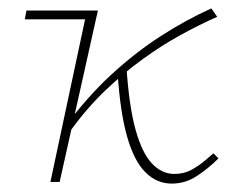

<svg xmlns="http://www.w3.org/2000/svg" viewBox="-20 -433 556 457"><path d="M147 -121 134 -130Q187 -202 244.5 -255Q302 -308 362.5 -347Q423 -386 483 -413L497 -393Q454 -374 409.5 -349.5Q365 -325 320 -292.5Q275 -260 231 -218Q187 -176 147 -121ZM100 0 187 -408H213L122 0ZM39 -387 43 -408H213L193 -387ZM389 4Q353 4 326 -23Q299 -50 282.5 -108Q266 -166 260 -259L281 -274Q287 -181 302.5 -125Q318 -69 341.5 -44Q365 -19 395 -19Q418 -19 436 -29Q454 -39 467.5 -50.5Q481 -62 488 -68L500 -56Q476 -32 448.5 -14Q421 4 389 4Z"/></svg>

Font: Ysabeau Office Thin
Style: Italic
Weight: 250
Italic angle: -12°
Designer: Christian Thalmann (Catharsis Fonts)
Version: Version 2.001;gftools[0.9.30]; featfreeze: tnum,lnum,ss02